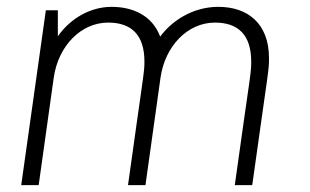

<svg xmlns="http://www.w3.org/2000/svg" viewBox="-20 -541 907 561"><path d="M618 -521C542 -521 481 -479 448 -434C426 -493 372 -521 306 -521C246 -521 187 -489 149 -435V-511H114L42 0H93L137 -314C150 -406 216 -475 296 -475C364 -475 402 -439 402 -361C402 -329 400 -331 354 0H405L449 -314C462 -406 528 -475 608 -475C676 -475 714 -439 714 -361C714 -325 712 -331 666 0H717C765 -344 766 -334 766 -371C766 -474 702 -521 618 -521Z"/></svg>

Font: Chivo Light
Style: Italic
Weight: 300
Italic angle: -8°
Designer: Hector Gatti
Foundry: Omnibus-Type
Version: Version 1.003;PS 001.003;hotconv 1.0.70;makeotf.lib2.5.58329